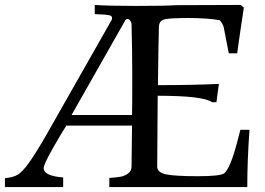

<svg xmlns="http://www.w3.org/2000/svg" viewBox="-20 -758 1073 778"><path d="M157 -77Q157 -45 236 -39V0H0V-36Q33 -39 51.5 -50Q70 -61 95 -95Q120 -129 167 -210L430 -673Q434 -678 434 -683.5Q434 -689 432 -691.5Q430 -694 424 -696Q404 -700 378 -700L364 -701V-738Q418 -734 533 -734Q648 -734 694 -737L956 -738L968 -727Q966 -716 954 -633.5Q942 -551 941 -542H907Q907 -542 886 -650Q878 -670 870 -676Q822 -685 741.5 -685Q661 -685 643 -678.5Q625 -672 624 -651Q622 -597 620 -413Q762 -413 867 -418L857 -344H839Q803 -370 619 -370L617 -83Q617 -59 653 -51.5Q689 -44 781.5 -44Q874 -44 889 -56Q913 -77 940 -178L954 -232H991Q982 -109 982 0H423V-37Q453 -39 469 -42Q485 -45 499 -55Q513 -65 513 -83Q513 -85 515 -249H249Q235 -229 196 -160.5Q157 -92 157 -77ZM270 -292H515Q516 -330 516 -441Q516 -552 513 -661Q512 -669 507.5 -675Q503 -681 496 -681Q489 -681 485 -671Z"/></svg>

Font: Prociono
Style: Regular
Weight: 400
Designer: Barry Schwartz
Foundry: The Crud Factory
Version: Version 2.301